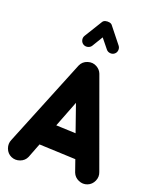

<svg xmlns="http://www.w3.org/2000/svg" viewBox="-197 -1141 1066 1335"><g transform="rotate(20 336.0 -473.5)"><path d="M55.7 80.6Q24.4 66.4 12.2 33.4Q0 0.5 13.7 -30.8L276.4 -677.2Q291 -710.4 326.7 -721.9Q362.3 -733.4 393.6 -715.8Q420.9 -700.2 431.2 -673.3L664.6 -30.8Q677.2 1 663.1 33.2Q648.9 65.4 617.2 78.1Q585.4 90.3 553.2 76.4Q521 62.5 508.3 30.8L477.5 -57.6L208.5 -68.8L167 38.6Q153.3 69.8 120.1 82Q86.9 94.2 55.7 80.6ZM347.7 -427.2 272.5 -233.4 417.5 -227.5ZM258.3 -825.7Q243.7 -835 239.5 -852.5Q235.4 -870.1 244.6 -885.3L325.7 -1017.1Q332 -1027.8 346.2 -1031.5Q360.4 -1035.2 375 -1032.5Q389.6 -1029.8 396.5 -1020.5L490.2 -902.8Q501 -889.2 499.3 -871.1Q497.6 -853 483.4 -841.8Q469.7 -831.1 451.7 -833.3Q433.6 -835.4 422.9 -849.1L366.7 -918.5L318.8 -839.4Q309.6 -824.7 291.5 -820.6Q273.4 -816.4 258.3 -825.7Z"/></g></svg>

Font: Mikhak Black
Style: Regular
Weight: 900
Designer: Amin Abedi
Version: Version 3.3